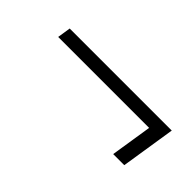

<svg xmlns="http://www.w3.org/2000/svg" viewBox="-6 -613 612 612"><g transform="rotate(45 300.0 -307.5)"><path d="M470 -215 492 -355H82L89 -400H549L520 -215Z"/></g></svg>

Font: NKDuy Mono Thin
Style: Italic
Weight: 100
Italic angle: -9°
Monospace: yes
Designer: NKDuy
Foundry: NKDuy
Version: Version 2.251; ttfautohint (v1.8.4.7-5d5b)